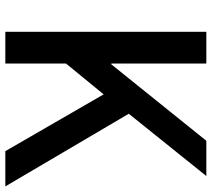

<svg xmlns="http://www.w3.org/2000/svg" viewBox="-56 -720 776 703"><g transform="rotate(90 331.5 -368.0)"><path d="M96 0H212V-222L325 -360L533 0H662L396 -452L624 -736H495L215 -388H212V-736H96Z"/></g></svg>

Font: Spoqa Han Sans Neo Medium
Style: Regular
Weight: 500
Designer: [Spoqa Han Sans Neo] Dong-huui Kim  Younghwa Kang  Yujin Lee  [Noto Sans] Ryoko NISHIZUKA  (kana & ideographs); Paul D. 
Foundry: Spoqa (http://www.spoqa-han-sans.com)
Version: Version 1.000